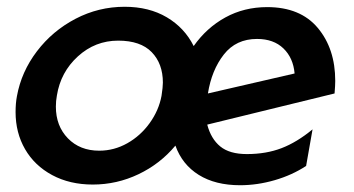

<svg xmlns="http://www.w3.org/2000/svg" viewBox="-20 -534 1044 567"><path d="M709 -79Q658 -79 630.5 -101.5Q603 -124 592 -166L968 -258Q970 -282 970 -295Q970 -390 918.5 -451.5Q867 -513 769 -513Q701 -513 645.5 -482.5Q590 -452 552 -398Q525 -452 472.5 -483Q420 -514 348 -514Q271 -514 203 -478.5Q135 -443 89 -382.5Q43 -322 30 -250Q26 -229 26 -203Q26 -142 54 -93.5Q82 -45 134 -17Q186 11 254 11Q325 11 389 -19.5Q453 -50 498 -104Q518 -48 567 -17.5Q616 13 689 13Q740 13 791.5 -2Q843 -17 884 -44L903 -152Q857 -114 811.5 -96.5Q766 -79 709 -79ZM461 -290Q461 -277 457 -251Q449 -208 422 -170.5Q395 -133 356 -111Q317 -89 273 -89Q216 -89 180.5 -125.5Q145 -162 145 -219Q145 -236 148 -252Q159 -321 210 -367.5Q261 -414 329 -414Q395 -414 428 -380Q461 -346 461 -290ZM739 -419Q788 -419 817 -391Q846 -363 850 -317L594 -258Q605 -327 641 -373Q677 -419 739 -419Z"/></svg>

Font: Geom Medium
Style: Italic
Weight: 500
Italic angle: -10°
Version: Version 1.102